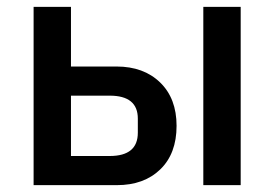

<svg xmlns="http://www.w3.org/2000/svg" viewBox="-20 -540 800 560"><path d="M78 0V-520H187V-346H320Q399 -346 447 -299.5Q495 -253 495 -173Q495 -92 447.5 -46Q400 0 321 0ZM187 -85H300Q382 -85 382 -153V-194Q382 -261 300 -261H187ZM573 0V-520H682V0Z"/></svg>

Font: IBM Plex Sans Medm
Style: Regular
Weight: 500
Designer: Mike Abbink, Paul van der Laan, Pieter van Rosmalen
Foundry: Bold Monday
Version: Version 3.005